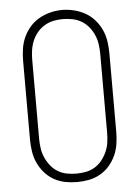

<svg xmlns="http://www.w3.org/2000/svg" viewBox="-54 -788 607 838"><g transform="rotate(-5 250.0 -369.0)"><path d="M250 8Q224 8 198 3Q172 -2 149 -15Q126 -28 108.5 -48Q91 -68 80 -92Q69 -116 65 -142.5Q61 -169 61 -195V-540Q61 -566 65 -592.5Q69 -619 80 -643Q91 -667 108.5 -687Q126 -707 149 -720Q172 -733 198 -739.5Q224 -746 250 -746Q276 -746 302 -739.5Q328 -733 351 -720Q374 -707 391.5 -687Q409 -667 420 -643Q431 -619 435 -592.5Q439 -566 439 -540V-195Q439 -169 435 -142.5Q431 -116 420 -92Q409 -68 391.5 -48Q374 -28 351 -15Q328 -2 302 3Q276 8 250 8ZM250 -29Q271 -29 292 -33Q313 -37 331 -48Q349 -59 362.5 -76Q376 -93 384.5 -112.5Q393 -132 396 -153Q399 -174 399 -195V-540Q399 -561 396 -582.5Q393 -604 384.5 -623.5Q376 -643 362.5 -659.5Q349 -676 330.5 -687Q312 -698 290.5 -702Q269 -706 248 -706Q227 -706 206.5 -701.5Q186 -697 168 -686Q150 -675 136.5 -658.5Q123 -642 115 -622.5Q107 -603 104 -582Q101 -561 101 -540V-195Q101 -174 104 -153Q107 -132 115.5 -112.5Q124 -93 137.5 -76Q151 -59 169 -48Q187 -37 208 -33Q229 -29 250 -29Z"/></g></svg>

Font: iosevka_custom_sans_ss08 XLt
Style: Regular
Weight: 200
Designer: Belleve Invis
Foundry: Belleve Invis
Version: Version 10.3.0; ttfautohint (v1.8.3)